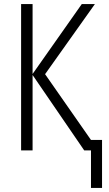

<svg xmlns="http://www.w3.org/2000/svg" viewBox="-20 -734 532 937"><path d="M443 -714 200 -372 424 -51H478V183H424V0H391L139 -368V0H83V-714H139V-373L379 -714Z"/></svg>

Font: Noto Sans Condensed Light
Style: Regular
Weight: 300
Width: 3
Designer: Monotype Design Team
Foundry: Monotype Imaging Inc.
Version: Version 2.013; ttfautohint (v1.8.4.7-5d5b)